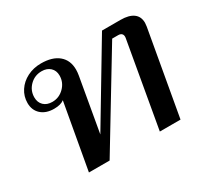

<svg xmlns="http://www.w3.org/2000/svg" viewBox="-120 -747 990 924"><g transform="rotate(-30 375.5 -285.0)"><path d="M727 -489Q727 -483 725 -469L642 0H527L610 -473Q612 -487 605.5 -494.5Q599 -502 585 -502H552L248 0H133L198 -364Q179 -349 142 -349Q97 -349 70.5 -373Q44 -397 44 -437Q44 -474 64 -504.5Q84 -535 118.5 -552.5Q153 -570 195 -570Q258 -570 292.5 -541Q327 -512 327 -460Q327 -445 324 -428L272 -131L529 -560H632Q678 -560 702.5 -542Q727 -524 727 -489ZM244 -475Q244 -503 226 -519.5Q208 -536 179 -536Q140 -536 113 -509Q86 -482 86 -444Q86 -416 103.5 -399Q121 -382 151 -382Q189 -382 216.5 -409.5Q244 -437 244 -475Z"/></g></svg>

Font: Fahkwang Medium
Style: Italic
Weight: 500
Italic angle: -10°
Version: Version 1.000; ttfautohint (v1.6)